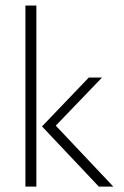

<svg xmlns="http://www.w3.org/2000/svg" viewBox="-20 -687 457 707"><path d="M343.8 0 134.7 -221.5 306.9 -401.4H355.6L185.4 -224.3L397.2 0ZM73.6 0V-666.7H113.9V0Z"/></svg>

Font: Afacad Flux ExtraLight
Style: Regular
Weight: 250
Designer: Kristian Moeller
Foundry: Dicotype
Version: Version 1.100